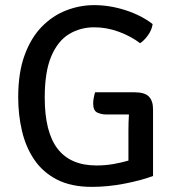

<svg xmlns="http://www.w3.org/2000/svg" viewBox="-20 -716 682 749"><path d="M481 -206.5Q481 -223.5 481.5 -239.2Q482 -255 483 -269.5H393Q376 -269.5 359.8 -276.8Q343.5 -284 343.5 -312.5Q343.5 -323.5 345.8 -335Q348 -346.5 351 -356H504.5Q545 -356 561 -339Q577 -322 577 -290.5V-29.5Q532 -12.5 466.8 0.2Q401.5 13 338.5 13Q257.5 13 202.2 -15.5Q147 -44 113.8 -93Q80.5 -142 65.8 -205Q51 -268 51 -336.5Q51 -432.5 76 -500.8Q101 -569 143.2 -612Q185.5 -655 238.5 -675.5Q291.5 -696 347 -696Q408.5 -696 470.2 -676Q532 -656 575.5 -622Q572 -598.5 557 -578Q542 -557.5 526.5 -547.5Q491 -574.5 443.8 -592Q396.5 -609.5 347.5 -609.5Q293.5 -609.5 249.8 -583.2Q206 -557 180.2 -496.8Q154.5 -436.5 154.5 -335.5Q154.5 -200.5 204.8 -135.5Q255 -70.5 356.5 -70.5Q391 -70.5 423.2 -76.2Q455.5 -82 481 -89.5Z"/></svg>

Font: Signika Negative SC
Style: Regular
Weight: 400
Designer: Anna Giedryś
Foundry: Anna Giedryś
Version: Version 2.000; ttfautohint (v1.8.3) -l 8 -r 50 -G 200 -x 9 -